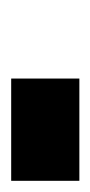

<svg xmlns="http://www.w3.org/2000/svg" viewBox="73 -738 165 352"><g transform="rotate(-90 156.0 -562.5)"><path d="M0 -500H187.5V-625H0Z"/></g></svg>

Font: Faithful 32x
Style: Semibold
Weight: 400
Foundry: Faithful Resource Pack
Version: Version 1.0; January 27, 2023